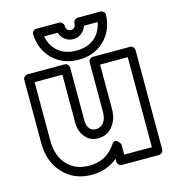

<svg xmlns="http://www.w3.org/2000/svg" viewBox="-120 -887 907 1018"><g transform="rotate(-15 334.0 -378.0)"><path d="M42 -199.2V-543.9Q42 -554.7 49.8 -561.8Q57.6 -568.8 66.9 -568.8H269Q279.8 -568.8 286.9 -561Q293.9 -553.2 293.9 -543.9V-255.9Q293.9 -224.6 307.1 -209.2Q320.3 -193.8 341.8 -193.8Q369.1 -194.8 385 -215.1Q400.9 -235.4 400.9 -274.9V-543.9Q400.9 -554.7 408.7 -561.8Q416.5 -568.8 425.8 -568.8H627.9Q638.7 -568.8 645.8 -561Q652.8 -553.2 652.8 -543.9V0Q652.8 10.7 645 17.8Q637.2 24.9 627.9 24.9H425.8Q415 24.9 408 17.1Q400.9 9.3 400.9 0V-15.1Q341.3 34.2 258.8 34.2Q162.6 34.2 102.3 -30.5Q42 -95.2 42 -199.2ZM91.8 -199.2Q91.8 -113.8 137.2 -64.9Q182.6 -16.1 258.8 -16.1Q353.5 -16.1 404.8 -94.2Q411.1 -104.5 418.2 -106.7Q425.3 -108.9 430.9 -105.2Q436.5 -101.6 441.4 -96.2Q446.3 -90.8 448.7 -85.9L451.2 -81.1V-24.9H603V-519H451.2V-274.9Q451.2 -220.2 421.6 -182.4Q392.1 -144.5 341.8 -144Q297.4 -144 270.8 -176Q244.1 -208 244.1 -255.9V-519H91.8ZM149.9 -764.2Q148.9 -774.4 156 -782.2Q163.1 -790 174.8 -790H297.9Q307.6 -790 314.9 -783.2Q322.3 -776.4 323.2 -767.1Q325.7 -735.8 350.1 -735.8Q374.5 -735.8 377 -767.1Q377.4 -776.9 385 -783.4Q392.6 -790 401.9 -790H524.9Q535.2 -790 542.7 -783Q550.3 -775.9 549.8 -764.2Q545.4 -678.7 490 -626Q434.6 -573.2 350.1 -573.2Q265.6 -573.2 210 -626Q154.3 -678.7 149.9 -764.2ZM203.1 -740.2Q213.9 -685.1 252.2 -654.1Q290.5 -623 350.1 -623Q410.2 -623 448.2 -653.8Q486.3 -684.6 497.1 -740.2H421.9Q414.1 -716.8 395 -701.4Q376 -686 350.1 -686Q324.2 -686 304.7 -701.2Q285.2 -716.3 277.8 -740.2Z"/></g></svg>

Font: Trueno ExtraBold Outline
Style: Regular
Weight: 800
Width: 6
Designer: Julieta Ulanovsky
Foundry: Julieta Ulanovsky
Version: Version 3.001b | FøM Fix